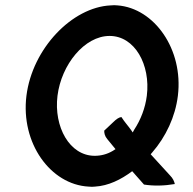

<svg xmlns="http://www.w3.org/2000/svg" viewBox="-20 -725 750 748"><path d="M83 -352C60 -167 177 -6 325 2H326C334 3 342 3 350 2C402 -1 451 -25 495 -58L541 -6C579 0 620 -1 661 -8C659 -18 654 -30 642 -42L567 -124L573 -131C626 -192 663 -270 673 -352C695 -533 581 -693 438 -704C429 -705 420 -705 412 -704H411C261 -697 106 -536 83 -352ZM204 -352C219 -473 309 -585 407 -585C505 -585 567 -473 552 -352C546 -304 528 -258 503 -220L497 -209L491 -218C479 -235 465 -250 453 -269C444 -268 434 -262 420 -248L386 -216C386 -206 388 -195 398 -183L430 -144L419 -137C397 -124 373 -118 349 -118C251 -118 189 -231 204 -352Z"/></svg>

Font: Bluebird
Style: LiNrwObl
Weight: 300
Designer: Jasper
Foundry: Cannot Into Space Fonts
Version: Version 0.98